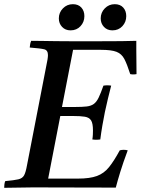

<svg xmlns="http://www.w3.org/2000/svg" viewBox="-32 -896 674 917"><path d="M-12 1Q-12 -6 -11 -15Q-10 -24 -7 -31Q36 -35 55.5 -39.5Q75 -44 83 -58.5Q91 -73 97 -107L189 -581Q193 -599 195 -612Q197 -625 197 -633Q197 -656 179.5 -660.5Q162 -665 110 -669Q111 -677 112 -684.5Q113 -692 117 -701Q136 -701 167.5 -700.5Q199 -700 236 -699.5Q273 -699 306 -699H443Q504 -699 547.5 -699.5Q591 -700 619 -701V-657Q619 -630 619.5 -602Q620 -574 620 -542Q604 -539 590 -542Q575 -589 562 -614Q549 -639 524.5 -648.5Q500 -658 451 -658H317L264 -385H325Q361 -385 382 -387.5Q403 -390 416 -399.5Q429 -409 439 -429.5Q449 -450 462 -487Q481 -490 499 -487Q492 -460 483.5 -425Q475 -390 469 -361Q463 -332 457 -297Q451 -262 447 -230Q427 -227 409 -230Q411 -241 411.5 -253Q412 -265 412 -273Q412 -307 403 -321Q394 -335 373.5 -338.5Q353 -342 316 -342H256L198 -43H340Q397 -43 431 -55.5Q465 -68 489 -98Q513 -128 540 -178Q559 -183 578 -178Q556 -119 542.5 -75Q529 -31 521 0Q423 0 323 -0.5Q223 -1 126 -1Q98 -1 57.5 0Q17 1 -12 1ZM305 -751Q280 -751 264.5 -767.5Q249 -784 249 -808Q249 -836 268.5 -856Q288 -876 316 -876Q342 -876 356.5 -860Q371 -844 371 -819Q371 -791 352.5 -771Q334 -751 305 -751ZM505 -751Q480 -751 464.5 -767.5Q449 -784 449 -808Q449 -836 468.5 -856Q488 -876 516 -876Q542 -876 556.5 -860Q571 -844 571 -819Q571 -791 552.5 -771Q534 -751 505 -751Z"/></svg>

Font: Tiro Bangla
Style: Italic
Weight: 400
Italic angle: -11°
Designer: Bangla: John Hudson & Fiona Ross, assisted by Neelakash Kshetrimayum. Latin: John Hudson with Paul Hanslow, assisted by 
Foundry: Tiro Typeworks Ltd.
Version: Version 1.60